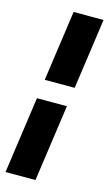

<svg xmlns="http://www.w3.org/2000/svg" viewBox="-120 -628 476 836"><g transform="rotate(15 117.5 -210.0)"><path d="M-3 165 46 -181H181L132 165ZM58 -267 103 -585H238L193 -267Z"/></g></svg>

Font: Alumni Sans Black
Style: Italic
Weight: 900
Italic angle: -8°
Version: Version 1.016